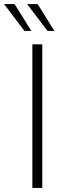

<svg xmlns="http://www.w3.org/2000/svg" viewBox="-47 -929 342 949"><path d="M-27 -909 74 -776H108L25 -909ZM87 -909 188 -776H222L139 -909ZM113 -710V0H162V-710Z"/></svg>

Font: Sulaf Light
Style: Regular
Weight: 300
Designer: Bandar Raffah (Arabic) and Santiago Orozco (Latin)
Foundry: Caramella and Typemade
Version: Version 1.005;PS 001.005;hotconv 1.0.88;makeotf.lib2.5.64775